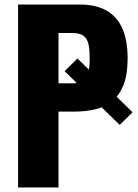

<svg xmlns="http://www.w3.org/2000/svg" viewBox="-20 -830 611 850"><path d="M60 0V-810H332Q405 -810 452 -783Q499 -756 522 -703Q545 -650 545 -571Q545 -499 526.5 -453Q508 -407 476 -381.5Q444 -356 401.5 -346Q359 -336 311 -336H239V0ZM510 -277 266 -515 323 -571 567 -333ZM239 -461H299Q332 -461 349 -473Q366 -485 371.5 -510Q377 -535 377 -573Q377 -606 372.5 -631Q368 -656 351.5 -670Q335 -684 298 -684H239Z"/></svg>

Font: Oswald
Style: Bold
Weight: 700
Designer: Vernon Adams
Foundry: Vernon Adams
Version: Version 4.103;gftools[0.9.33.dev8+g029e19f]